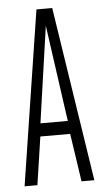

<svg xmlns="http://www.w3.org/2000/svg" viewBox="-52 -742 419 776"><g transform="rotate(-5 157.5 -354.0)"><path d="M16 0 126 -708H190L299 0H247L218 -195H97L68 0ZM102 -248H213L158 -639Z"/></g></svg>

Font: Georama ExtraCondensed Light
Style: Regular
Weight: 300
Width: 2
Designer: Jean-Baptiste Levee
Foundry: Production Type
Version: Version 1.000